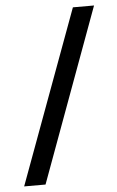

<svg xmlns="http://www.w3.org/2000/svg" viewBox="-52 -755 486 796"><g transform="rotate(-5 190.5 -357.0)"><path d="M370 -718 105 4H16L282 -718Z"/></g></svg>

Font: Noto Sans Thai ExtCond Med
Style: Regular
Weight: 500
Width: 2
Designer: Monotype Design Team
Foundry: Monotype Imaging Inc.
Version: Version 2.002; ttfautohint (v1.8.4.7-5d5b)